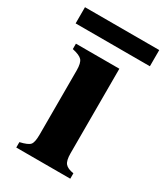

<svg xmlns="http://www.w3.org/2000/svg" viewBox="-180 -670 640 739"><g transform="rotate(30 140.0 -300.0)"><path d="M305 -528H-25V-600H305ZM256 0H16V-24Q51 -32 60 -43Q69 -54 69 -88V-373Q69 -406 58.5 -418Q48 -430 15 -437V-461H208V-85Q208 -53 218.5 -40.5Q229 -28 256 -24Z"/></g></svg>

Font: STIX
Style: Bold
Weight: 700
Designer: MicroPress Inc., with final additions and corrections provided by Coen Hoffman, Elsevier (retired)
Version: Version 1.1.1